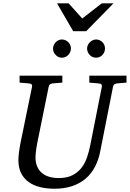

<svg xmlns="http://www.w3.org/2000/svg" viewBox="-20 -1131 789 1167"><path d="M690.9 -624Q682.1 -623 675.3 -618.4Q668.5 -613.8 667 -604L589.8 -213.9Q579.6 -159.7 557.1 -116.9Q534.7 -74.2 499.8 -44.7Q464.8 -15.1 417.7 0.5Q370.6 16.1 311 16.1Q264.6 16.1 224.9 6.6Q185.1 -2.9 155.3 -23.9Q125.5 -44.9 108.6 -78.1Q91.8 -111.3 91.8 -159.2Q91.8 -174.3 95 -201.7Q98.1 -229 105 -264.2L174.8 -604Q176.3 -612.3 172.4 -617.7Q168.5 -623 154.8 -624L99.1 -628.9V-670.9H358.9V-628.9L299.8 -624Q291 -623 284.2 -618.4Q277.3 -613.8 275.9 -604L207 -264.2Q201.2 -234.9 198.5 -211.7Q195.8 -188.5 195.8 -174.8Q195.8 -143.1 205.8 -119.6Q215.8 -96.2 234.1 -80.3Q252.4 -64.5 278.6 -56.6Q304.7 -48.8 336.9 -48.8Q385.7 -48.8 418.7 -65.2Q451.7 -81.5 473.6 -108.9Q495.6 -136.2 508.3 -172.6Q521 -209 528.8 -249L599.1 -604Q600.6 -612.3 596.7 -617.7Q592.8 -623 579.1 -624L522.9 -628.9V-670.9H749V-628.9ZM411.1 -836.4Q411.1 -825.2 406.7 -814.9Q402.3 -804.7 394.8 -796.9Q387.2 -789.1 377.2 -784.7Q367.2 -780.3 356 -780.3Q345.2 -780.3 335.4 -784.7Q325.7 -789.1 318.4 -796.9Q311 -804.7 306.6 -814.5Q302.2 -824.2 302.2 -835.4Q302.2 -846.2 306.6 -856.2Q311 -866.2 318.4 -874Q325.7 -881.8 335.4 -886.5Q345.2 -891.1 356 -891.1Q367.2 -891.1 377.2 -886.7Q387.2 -882.3 394.8 -875Q402.3 -867.7 406.7 -857.7Q411.1 -847.7 411.1 -836.4ZM618.2 -836.4Q618.2 -825.2 614 -814.9Q609.9 -804.7 602.5 -796.9Q595.2 -789.1 585.2 -784.7Q575.2 -780.3 564 -780.3Q552.7 -780.3 542.7 -784.7Q532.7 -789.1 525.4 -796.9Q518.1 -804.7 513.7 -814.9Q509.3 -825.2 509.3 -836.4Q509.3 -846.7 513.9 -856.7Q518.6 -866.7 526.1 -874.3Q533.7 -881.8 543.7 -886.5Q553.7 -891.1 564 -891.1Q575.2 -891.1 585.2 -886.7Q595.2 -882.3 602.5 -875Q609.9 -867.7 614 -857.7Q618.2 -847.7 618.2 -836.4ZM503.9 -941.4H424.8L326.7 -1110.8H397L480 -1018.6L598.6 -1110.8H669.9Z"/></svg>

Font: Charis SIL Am
Style: Italic
Weight: 400
Italic angle: -11°
Foundry: SIL International
Version: Version 5.000